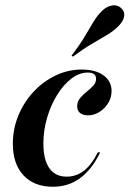

<svg xmlns="http://www.w3.org/2000/svg" viewBox="-20 -689 486 720"><path d="M178.2 11.3Q108.1 11.3 68.1 -31.5Q28.2 -74.2 28.2 -150Q28.2 -205.6 48.8 -255.6Q69.4 -305.6 105.2 -344.4Q141.1 -383.1 187.9 -405.6Q234.7 -428.2 286.3 -428.2Q337.9 -428.2 368.1 -406.5Q398.4 -384.7 398.4 -347.6Q398.4 -323.4 385.9 -302.8Q373.4 -282.3 353.2 -269.4Q333.1 -256.5 310.5 -256.5Q291.1 -256.5 280.2 -265.3Q269.4 -274.2 269.4 -290.3Q269.4 -308.1 280.2 -321Q291.1 -333.9 304.8 -344.8Q318.5 -355.6 329.4 -367.3Q340.3 -379 340.3 -393.5Q340.3 -416.9 308.9 -416.9Q277.4 -416.9 248 -394.4Q218.5 -371.8 194.8 -333.9Q171 -296 156.9 -248.4Q142.7 -200.8 142.7 -150.8Q142.7 -90.3 164.9 -58.5Q187.1 -26.6 229.8 -26.6Q266.1 -26.6 294.8 -48.8Q323.4 -71 346.8 -117.7H355.6Q325 -54 281 -21.4Q237.1 11.3 178.2 11.3ZM253.2 -476.6 248.4 -480.6Q279.8 -521.8 298.4 -553.2Q316.9 -584.7 331 -608.1Q345.2 -631.5 362.9 -648.4Q379.8 -665.3 400.8 -668.5Q421.8 -671.8 436.3 -656.5Q449.2 -643.5 445.2 -625.4Q441.1 -607.3 421.8 -588.7Q405.6 -572.6 381.5 -558.1Q357.3 -543.5 325.4 -525Q293.5 -506.5 253.2 -476.6Z"/></svg>

Font: Playfair 144pt
Style: Bold Italic
Weight: 700
Italic angle: -15.6°
Designer: Claus Eggers Sørensen
Foundry: Claus Eggers Sørensen
Version: Version 2.203